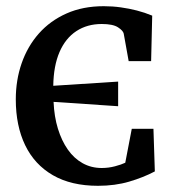

<svg xmlns="http://www.w3.org/2000/svg" viewBox="-20 -588 564 620"><path d="M296.5 12Q210 12 150.8 -22.2Q91.5 -56.5 61.2 -119.2Q31 -182 31 -267Q31 -329.5 50 -384Q69 -438.5 105.5 -479.8Q142 -521 194.8 -544.5Q247.5 -568 315 -568Q343.5 -568 370.2 -564.2Q397 -560.5 422.2 -554Q447.5 -547.5 471.5 -537.5L468 -390.5H395.5L379.5 -479.5Q377.5 -489 361 -499.8Q344.5 -510.5 308.5 -510.5Q261.5 -510.5 226.5 -487.5Q191.5 -464.5 172.2 -420Q153 -375.5 152 -311L361.5 -324.5V-245L153 -259Q155 -211.5 167 -172.5Q179 -133.5 199 -105Q219 -76.5 246.8 -61Q274.5 -45.5 308.5 -45.5Q330.5 -45.5 351.2 -51Q372 -56.5 384.5 -62.5L405.5 -172H475.5L480 -34.5Q443 -15 397.2 -1.5Q351.5 12 296.5 12Z"/></svg>

Font: Merriweather 20pt SemiBold
Style: Regular
Weight: 600
Version: Version 2.100